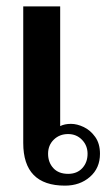

<svg xmlns="http://www.w3.org/2000/svg" viewBox="-20 -573 339 603"><path d="M53 -124V-553H169V-177Q183 -184 203 -184Q222 -184 243 -174Q264 -164 279 -143Q294 -122 294 -90Q294 -45 262.5 -17.5Q231 10 184 10Q53 10 53 -124ZM255 -90Q255 -116 237.5 -134Q220 -152 194 -152Q167 -152 149 -134.5Q131 -117 131 -90Q131 -63 147.5 -45Q164 -27 194 -27Q222 -27 238.5 -45Q255 -63 255 -90Z"/></svg>

Font: Taviraj Medium
Style: Regular
Weight: 500
Designer: Katatrad Team
Foundry: CadsonDemak
Version: Version 1.001